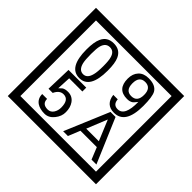

<svg xmlns="http://www.w3.org/2000/svg" viewBox="-230 -1243 1616 1616"><g transform="rotate(45 577.5 -435.0)"><path d="M1103 90H53V-960H1103ZM1028 15V-885H128V15ZM497 -656Q497 -442 371 -442Q244 -442 244 -656Q244 -744 265 -789Q294 -855 371 -855Q448 -855 477 -789Q497 -745 497 -656ZM444 -656Q444 -723 435 -752Q420 -809 371 -809Q322 -809 306 -752Q298 -723 298 -656Q298 -587 306 -553Q322 -488 371 -488Q419 -488 435 -554Q444 -587 444 -656ZM919 -658Q919 -442 784 -442Q687 -442 674 -545H727Q731 -485 785 -485Q868 -485 865 -652Q844 -625 834 -617Q814 -602 780 -602Q663 -602 663 -728Q663 -786 695.5 -820.5Q728 -855 786 -855Q870 -855 898 -805Q919 -766 919 -658ZM858 -728Q858 -812 788 -812Q719 -812 719 -728Q719 -644 788 -644Q858 -644 858 -728ZM495 -160Q496 -111 460.5 -67Q425 -23 376 -23Q321 -23 286 -46Q246 -74 246 -127H304Q304 -67 370 -67Q404 -67 423 -97Q440 -124 440 -159Q440 -253 375 -253Q328 -253 302 -196H252L259 -427H470V-381H313L307 -257Q320 -269 333 -281Q352 -294 387 -294Q439 -294 469 -252Q495 -215 495 -160ZM988 -30H930L887 -136H692L649 -30H592L759 -427H819ZM864 -183 788 -366 714 -183Z"/></g></svg>

Font: Unicode BMP Fallback SIL
Style: Regular
Weight: 400
Foundry: NRSI, SIL International
Version: Version 5.1 Based on Unicode 5.1